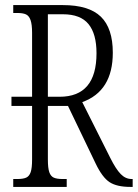

<svg xmlns="http://www.w3.org/2000/svg" viewBox="-20 -734 541 754"><path d="M501 -31V0H492Q439 0 410.5 -18.5Q382 -37 356 -91L247 -318H168V-108Q168 -74 173.5 -58Q179 -42 191 -36.5Q203 -31 226 -31H242V0H32V-31H48Q71 -31 83 -36.5Q95 -42 100.5 -58Q106 -74 106 -108V-318H25V-354H106V-605Q106 -638 100 -655Q94 -672 82 -677.5Q70 -683 48 -683H32V-714H227Q329 -714 376 -668.5Q423 -623 423 -527Q423 -376 303 -333L413 -114Q435 -70 454 -50.5Q473 -31 497 -31ZM359 -525Q359 -601 327.5 -639.5Q296 -678 227 -678H168V-354H214Q359 -354 359 -525Z"/></svg>

Font: Noto Serif CondLight
Style: Regular
Weight: 300
Width: 3
Designer: Monotype Design Team
Foundry: Monotype Imaging Inc.
Version: Version 1.001